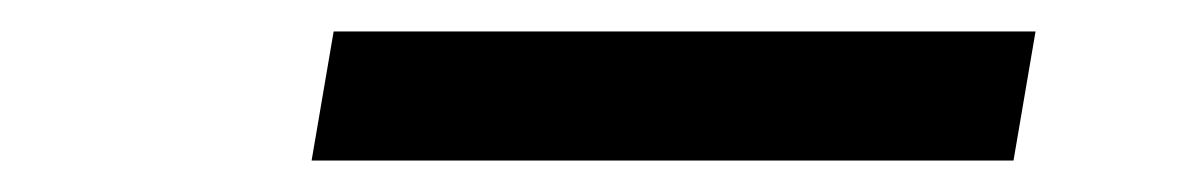

<svg xmlns="http://www.w3.org/2000/svg" viewBox="-20 -351 756 122"><path d="M638 -331H192L178 -249H624Z"/></svg>

Font: Charger Monospace
Style: Regular
Weight: 400
Designer: Jasper
Foundry: Cannot Into Space Fonts
Version: Version 0.980